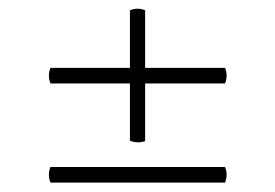

<svg xmlns="http://www.w3.org/2000/svg" viewBox="-20 -530 617 430"><path d="M93 -378H484Q491 -361 484 -343H93Q86 -361 93 -378ZM305 -507V-214Q288 -208 271 -215V-507Q288 -514 305 -507ZM93 -156H484Q491 -139 484 -121H93Q86 -139 93 -156Z"/></svg>

Font: Arima Thin ExtraLight
Style: Regular
Weight: 250
Version: Version 1.100